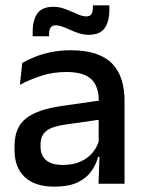

<svg xmlns="http://www.w3.org/2000/svg" viewBox="-20 -689 541 720"><path d="M349.5 0 353.5 -116 350 -131V-285L350.5 -309.5Q350.5 -366 321.8 -392.5Q293 -419 229.5 -419Q178 -419 134 -404.5Q90 -390 54.5 -371L63.5 -453Q83.5 -464.5 110.5 -475.5Q137.5 -486.5 171.5 -493.5Q205.5 -500.5 246 -500.5Q301.5 -500.5 340 -487.2Q378.5 -474 402 -449Q425.5 -424 436.2 -389Q447 -354 447 -311V0ZM184 11Q111.5 11 73 -24.8Q34.5 -60.5 34.5 -126.5V-141.5Q34.5 -211.5 77.8 -245.2Q121 -279 214 -292L361 -313L366.5 -242L225.5 -222Q175 -215 153.5 -197.8Q132 -180.5 132 -147V-140Q132 -106.5 152.8 -88.5Q173.5 -70.5 216 -70.5Q255 -70.5 283 -83.5Q311 -96.5 328.5 -118.2Q346 -140 352.5 -166.5L366 -101H348Q340 -71 321.5 -45.5Q303 -20 269.8 -4.5Q236.5 11 184 11ZM312.5 -558.5Q294.5 -558.5 277.5 -563.8Q260.5 -569 244.8 -576.2Q229 -583.5 215 -588.8Q201 -594 189 -594Q175.5 -594 169.8 -585.5Q164 -577 164 -560V-553H102.5V-570Q102.5 -613.5 120.2 -638.5Q138 -663.5 180.5 -663.5Q199 -663.5 216 -658Q233 -652.5 248.5 -645.5Q264 -638.5 277.8 -633Q291.5 -627.5 303.5 -627.5Q317.5 -627.5 323 -636.2Q328.5 -645 328.5 -662V-669H390V-651.5Q390 -607.5 372.2 -583Q354.5 -558.5 312.5 -558.5Z"/></svg>

Font: Anek Tamil Medium Medium
Style: Regular
Weight: 500
Version: Version 1.003